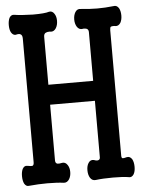

<svg xmlns="http://www.w3.org/2000/svg" viewBox="-52 -761 604 805"><g transform="rotate(-5 250.0 -358.5)"><path d="M65.4 -616.2V-95.7Q65.4 -83 58.6 -81.1Q53.7 -80.1 39.1 -83H37.1Q25.4 -85.9 17.6 -72.3Q11.7 -60.5 11.7 -42Q11.7 -23.4 17.6 -10.7Q25.4 2.9 37.1 1Q77.1 -2.9 115.2 -2.9Q156.2 -2.9 184.6 1Q198.2 2 207 -11.7Q214.8 -24.4 214.8 -42Q214.8 -59.6 207 -71.3Q198.2 -85 184.6 -83Q171.9 -80.1 165 -81.1Q155.3 -83 155.3 -95.7V-330.1H343.8V-91.8Q343.8 -82 334 -80.1Q327.1 -79.1 318.4 -83Q303.7 -86.9 294.9 -73.2Q287.1 -61.5 287.1 -43Q287.1 -23.4 294.9 -10.7Q303.7 2.9 318.4 1Q347.7 -2.9 391.6 -2.9Q434.6 -2.9 456.1 1Q469.7 4.9 478.5 -8.8Q485.4 -20.5 485.4 -40Q485.4 -59.6 478.5 -72.3Q469.7 -85.9 456.1 -83Q442.4 -79.1 438.5 -80.1Q433.6 -81.1 433.6 -91.8V-619.1Q433.6 -630.9 437.5 -633.8Q440.4 -635.7 451.2 -635.7L456.1 -634.8Q469.7 -632.8 478.5 -646.5Q485.4 -659.2 485.4 -676.8Q485.4 -695.3 478.5 -708Q469.7 -721.7 456.1 -718.8Q420.9 -714.8 387.7 -714.8Q355.5 -714.8 318.4 -718.8Q303.7 -721.7 294.9 -708Q287.1 -695.3 287.1 -676.8Q287.1 -659.2 294.9 -646.5Q303.7 -632.8 318.4 -634.8L320.3 -635.7Q331.1 -635.7 335.9 -633.8Q343.8 -629.9 343.8 -619.1V-414.1H155.3V-616.2Q155.3 -628.9 164.1 -632.8Q169.9 -635.7 181.6 -635.7L184.6 -634.8Q198.2 -633.8 207 -647.5Q214.8 -660.2 214.8 -678.7Q214.8 -696.3 207 -708Q198.2 -721.7 184.6 -718.8Q167 -712.9 116.2 -712.9Q69.3 -713.9 37.1 -718.8Q25.4 -720.7 17.6 -708Q11.7 -695.3 11.7 -677.7Q11.7 -659.2 17.6 -647.5Q25.4 -633.8 37.1 -634.8Q51.8 -638.7 57.6 -634.8Q65.4 -630.9 65.4 -616.2Z"/></g></svg>

Font: GungsuhChe
Style: Regular
Weight: 400
Monospace: yes
Version: Version 2.21